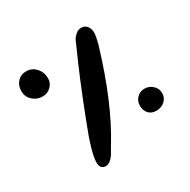

<svg xmlns="http://www.w3.org/2000/svg" viewBox="-126 -699 764 771"><g transform="rotate(-30 256.0 -313.5)"><path d="M380 -536Q380 -520 370 -483Q302 -257 215 -115Q212 -111 203.5 -95.5Q195 -80 189.5 -72Q184 -64 174 -56Q164 -48 154 -48Q127 -48 127 -79Q127 -123 175 -245Q237 -406 291 -525Q298 -542 302.5 -550.5Q307 -559 318.5 -569Q330 -579 343 -579Q361 -579 370.5 -566.5Q380 -554 380 -536ZM65 -538Q92 -538 110 -518Q128 -498 128 -470Q128 -448 112 -432.5Q96 -417 73 -417Q47 -417 28 -434.5Q9 -452 9 -478Q9 -504 24.5 -521Q40 -538 65 -538ZM392 -189Q392 -211 406.5 -225.5Q421 -240 442 -240Q463 -240 479 -225.5Q495 -211 495 -189Q495 -167 479 -153Q463 -139 440 -139Q417 -139 404.5 -153.5Q392 -168 392 -189Z"/></g></svg>

Font: Because We Mentor
Style: Regular
Weight: 400
Designer: Liz Wetzel, Aaron Williamson, Russ McMullin
Foundry: Red Hat
Version: Version 1.000